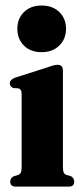

<svg xmlns="http://www.w3.org/2000/svg" viewBox="-20 -694 304 714"><path d="M134.5 -500Q93.5 -500 69 -524.5Q44.5 -549 44.5 -587Q44.5 -625 69.2 -649.2Q94 -673.5 134.5 -673.5Q175.5 -673.5 200.5 -649.2Q225.5 -625 225.5 -587Q225.5 -549 200.5 -524.5Q175.5 -500 134.5 -500ZM214 -431.5V-73.5Q214 -59 217 -52.5Q220 -46 227 -43.5L243.5 -39Q256 -31.5 256 -19Q256 0 236 0H38.5Q18 0 18 -19Q18 -31.5 31 -38.5L47.5 -43.5Q54.5 -46 57.5 -52.5Q60.5 -59 60.5 -73V-343Q60.5 -354 57.8 -358.5Q55 -363 48.5 -365.5L29.5 -366.5Q16.5 -372 16.5 -384Q16.5 -397.5 35.5 -405L159.5 -444.5Q173 -449.5 180.5 -451.2Q188 -453 194.5 -453Q214 -453 214 -431.5Z"/></svg>

Font: Fraunces 144pt S050
Style: Bold
Weight: 700
Version: Version 1.000; ttfautohint (v1.8.3)